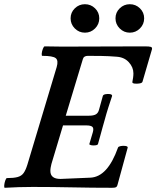

<svg xmlns="http://www.w3.org/2000/svg" viewBox="-30 -887 742 911"><path d="M-7 4Q-11 4 -10 -7.5Q-9 -19 -5 -30.5Q-1 -42 3 -42Q35 -42 53.5 -47Q72 -52 82 -66Q92 -80 100 -106L239 -569Q248 -600 234.5 -611Q221 -622 171 -622Q167 -622 168 -633Q169 -644 173.5 -655.5Q178 -667 182 -667Q217 -666 253 -666Q289 -666 324 -666Q407 -666 490.5 -666.5Q574 -667 656 -667Q679 -667 686 -664.5Q693 -662 691 -653L646 -499Q644 -493 631.5 -491Q619 -489 608 -490.5Q597 -492 598 -498Q600 -508 601.5 -518.5Q603 -529 603 -539Q603 -568 581 -592Q559 -616 522 -618Q486 -621 451 -621.5Q416 -622 386 -622Q377 -622 371 -618Q365 -614 363 -606L282 -338H392Q414 -338 425 -344.5Q436 -351 440 -367L458 -432Q460 -438 470.5 -440Q481 -442 491.5 -440.5Q502 -439 502 -432Q493 -405 484 -377Q475 -349 467 -319Q462 -301 456.5 -282Q451 -263 446 -243.5Q441 -224 435 -204Q434 -199 423 -197.5Q412 -196 402.5 -198Q393 -200 394 -204L410 -258Q416 -278 408.5 -285Q401 -292 379 -292H269L214 -109Q212 -101 210.5 -92.5Q209 -84 209 -76Q209 -38 257 -38L399 -44Q440 -46 472.5 -81.5Q505 -117 530 -187Q532 -192 543 -194Q554 -196 565 -194.5Q576 -193 576 -187L527 -8Q525 -1 520 1.5Q515 4 502 4Q406 4 312.5 2Q219 0 125 0Q92 0 59 1Q26 2 -7 4ZM373 -732Q345 -732 325 -752Q305 -772 305 -800Q305 -828 325 -847.5Q345 -867 373 -867Q401 -867 421 -847.5Q441 -828 441 -800Q441 -772 421 -752Q401 -732 373 -732ZM586 -732Q558 -732 538 -752Q518 -772 518 -800Q518 -828 538 -847.5Q558 -867 586 -867Q614 -867 634 -847.5Q654 -828 654 -800Q654 -772 634 -752Q614 -732 586 -732Z"/></svg>

Font: Junicode VF
Style: Italic
Weight: 400
Italic angle: -11°
Designer: Peter S. Baker
Version: Version 2.209